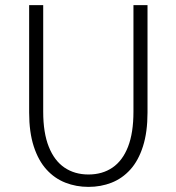

<svg xmlns="http://www.w3.org/2000/svg" viewBox="-20 -720 690 751"><path d="M326 11Q278 11 235.8 -5.5Q193.5 -22 161.8 -57Q130 -92 112 -147.5Q94 -203 94 -280V-700H149V-283Q149 -200.5 170.8 -146Q192.5 -91.5 232.2 -64.5Q272 -37.5 326 -37.5Q380.5 -37.5 420 -64.5Q459.5 -91.5 480.8 -146Q502 -200.5 502 -283V-700H557V-280Q557 -203 539.2 -147.5Q521.5 -92 490 -57Q458.5 -22 416.5 -5.5Q374.5 11 326 11Z"/></svg>

Font: Trispace Thin ExtraLight
Style: Regular
Weight: 250
Version: Version 1.210